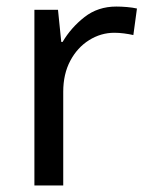

<svg xmlns="http://www.w3.org/2000/svg" viewBox="-20 -566 453 586"><path d="M335 -546Q350 -546 367.5 -544.5Q385 -543 398 -540L387 -459Q374 -462 358.5 -464Q343 -466 329 -466Q288 -466 252 -443.5Q216 -421 194.5 -380.5Q173 -340 173 -286V0H85V-536H157L167 -438H171Q197 -482 238 -514Q279 -546 335 -546Z"/></svg>

Font: Noto Znamenny Musical Notation
Style: Regular
Weight: 400
Version: Version 1.003; ttfautohint (v1.8.4.7-5d5b)